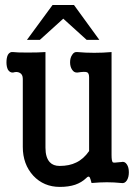

<svg xmlns="http://www.w3.org/2000/svg" viewBox="-20 -731 540 769"><path d="M71.3 -415V-142.6Q71.3 -73.2 113.3 -27.3Q155.3 17.6 219.7 17.6Q254.9 17.6 281.2 8.8Q306.6 0 325.2 -17.6Q334 -27.3 338.9 -21.5Q341.8 -17.6 346.7 2Q380.9 -1 408.2 -1Q436.5 -1 465.8 2Q479.5 4.9 488.3 -8.8Q496.1 -21.5 496.1 -41Q496.1 -60.5 488.3 -72.3Q479.5 -85.9 465.8 -82L455.1 -81.1Q435.5 -78.1 431.6 -81.1Q426.8 -85.9 426.8 -110.4V-522.5Q392.6 -519.5 357.4 -519.5Q322.3 -519.5 290 -522.5Q276.4 -524.4 268.6 -510.7Q260.7 -499 260.7 -481.4Q260.7 -463.9 268.6 -452.1Q276.4 -439.5 290 -440.4Q320.3 -445.3 329.1 -441.4Q336.9 -437.5 336.9 -420.9V-126Q314.5 -93.8 285.2 -80.1Q257.8 -66.4 218.8 -66.4Q193.4 -66.4 179.7 -81.1Q162.1 -99.6 162.1 -139.6V-522.5Q133.8 -520.5 90.8 -520.5Q45.9 -520.5 32.2 -522.5Q19.5 -524.4 11.7 -511.7Q5.9 -500 5.9 -481.4Q5.9 -463.9 11.7 -452.1Q19.5 -439.5 32.2 -440.4Q47.9 -445.3 58.6 -439.5Q71.3 -433.6 71.3 -415ZM139.6 -571.3 233.4 -656.2 327.1 -571.3H377.9L276.4 -710.9H190.4L87.9 -571.3Z"/></svg>

Font: GungsuhChe
Style: Regular
Weight: 400
Monospace: yes
Version: Version 2.21